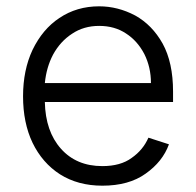

<svg xmlns="http://www.w3.org/2000/svg" viewBox="-20 -575 621 608"><path d="M170 -23Q114 -59 83 -123Q53 -186 53 -270Q53 -353 83 -417Q115 -483 168 -518Q223 -555 294 -555Q353 -555 408 -526Q462 -496 495 -437Q528 -377 528 -285V-252H122Q124 -159 173 -104Q222 -49 304 -49Q362 -49 397 -75Q433 -100 450 -139L515 -118Q495 -63 441 -25Q388 13 304 13Q227 13 170 -23ZM437 -404Q415 -446 379 -469Q343 -493 294 -493Q245 -493 208 -468Q171 -444 148 -402Q127 -362 122 -312H458Q458 -362 437 -404Z"/></svg>

Font: Sinter Normal
Style: Regular
Weight: 350
Foundry: Adobe & rsms
Version: Version 1.000